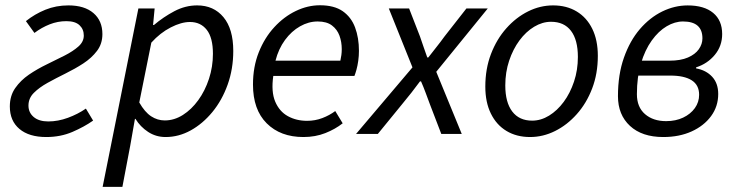

<svg xmlns="http://www.w3.org/2000/svg" viewBox="-20 -519 2847 744"><path d="M159.4 12Q92.4 12 55.3 -19.4Q18.1 -50.7 18.1 -106.5Q18.1 -147.8 39 -177.7Q59.9 -207.7 92.2 -229.8Q124.6 -251.9 161.4 -269.6Q198.2 -287.4 230.5 -303.8Q262.9 -320.3 283.8 -338.8Q304.7 -357.3 304.7 -381.2Q304.7 -405.8 288 -421.4Q271.3 -437 237.3 -437Q203.9 -437 172.8 -424.8Q141.6 -412.6 113.4 -391.4L80.4 -437.2Q114.5 -464.5 155.8 -481.3Q197.2 -498.1 245.2 -498.1Q307.4 -498.1 342.1 -468.3Q376.8 -438.6 376.8 -386.8Q376.8 -349.4 355.9 -321.8Q335 -294.2 302.7 -273.1Q270.3 -252.1 233.5 -234Q196.8 -215.9 164.4 -198Q132.1 -180.1 111.2 -159.2Q90.3 -138.3 90.3 -110Q90.3 -82.8 110.6 -65.6Q131 -48.4 167.2 -48.4Q204.8 -48.4 243.4 -62.6Q281.9 -76.8 312.8 -98.2L340.8 -51.7Q306.4 -27.5 260.4 -7.7Q214.4 12 159.4 12Z M377.7 205.1 516.2 -486.1H579.2L573.1 -422H576.4Q613.2 -453.2 655.8 -475.7Q698.4 -498.1 743.9 -498.1Q808 -498.1 845.9 -452.5Q883.9 -406.9 883.9 -321.7Q883.9 -251.9 862.2 -191.2Q840.5 -130.5 803 -84.9Q765.5 -39.4 719 -13.7Q672.4 12 621.7 12Q584.2 12 553.9 -7.9Q523.7 -27.7 504.9 -58.4H502.9L484.6 45.7L454.3 205.1ZM618.5 -52.3Q655 -52.3 688.6 -73.5Q722.2 -94.8 748.3 -130.9Q774.4 -166.9 789.8 -213.6Q805.1 -260.3 805.1 -310.5Q805.1 -372.9 781.2 -403.4Q757.3 -433.8 716.1 -433.8Q682.6 -433.8 641.7 -412.8Q600.8 -391.9 566.4 -353.8L519.7 -121.9Q541 -84.5 565.6 -68.4Q590.2 -52.3 618.5 -52.3Z M1155.6 12Q1066.8 12 1013.5 -41.1Q960.3 -94.1 960.3 -191.4Q960.3 -260 982.8 -316.5Q1005.3 -373 1043 -413.8Q1080.6 -454.6 1126.6 -476.6Q1172.5 -498.6 1219.7 -498.6Q1275 -498.6 1308.1 -475.6Q1341.1 -452.5 1356 -412.4Q1370.9 -372.2 1370.9 -322Q1370.9 -302.3 1368.2 -283.2Q1365.5 -264.1 1361.3 -248.9Q1357 -233.6 1353.4 -224.8H1039Q1030.2 -163.8 1046.4 -125.3Q1062.7 -86.8 1095.6 -68.8Q1128.4 -50.8 1169.9 -50.8Q1201.1 -50.8 1229.1 -61.5Q1257 -72.1 1279.1 -88.7L1307.9 -41.2Q1279 -18.4 1240.5 -3.2Q1202 12 1155.6 12ZM1047.5 -283.9H1298.9Q1301.3 -294.7 1302.8 -305.5Q1304.3 -316.3 1304.3 -328.6Q1304.3 -356.5 1295.5 -380.7Q1286.6 -405 1266.3 -420.4Q1246 -435.8 1211 -435.8Q1175.8 -435.8 1142.7 -417Q1109.6 -398.3 1084.4 -364.1Q1059.3 -329.9 1047.5 -283.9Z M1359.7 0 1578.3 -257.9 1486.7 -486.1H1565.3L1607.4 -377.8Q1614.9 -356.1 1621.5 -336.7Q1628.2 -317.3 1635.7 -296.3H1639.7Q1655.1 -316.7 1671.3 -336.7Q1687.4 -356.8 1702.5 -377.8L1787.3 -486.1H1870L1670.5 -240.8L1769.3 0H1690L1646.3 -113.9Q1638 -136.2 1629.5 -159.1Q1621 -182.1 1611.5 -203.7H1607.5Q1591.7 -182.1 1574.6 -160.3Q1557.4 -138.4 1538.1 -115.2L1444.1 0Z M2034.1 12Q1981.7 12 1942.7 -11.5Q1903.7 -34.9 1882.2 -78.8Q1860.6 -122.6 1860.6 -183.4Q1860.6 -252.6 1882.6 -309.9Q1904.6 -367.3 1942.1 -409.4Q1979.6 -451.6 2026.3 -474.8Q2073 -498.1 2123.2 -498.1Q2175.6 -498.1 2214.6 -474.6Q2253.6 -451.2 2275.1 -407.3Q2296.6 -363.5 2296.6 -302.7Q2296.6 -233.5 2274.6 -176.2Q2252.7 -118.8 2215.1 -76.7Q2177.6 -34.5 2130.9 -11.3Q2084.2 12 2034.1 12ZM2042 -51.5Q2076 -51.5 2107.6 -70.9Q2139.3 -90.3 2164.3 -124.1Q2189.4 -158 2204.3 -202.7Q2219.3 -247.5 2219.3 -298.2Q2219.3 -364.6 2192.5 -399.6Q2165.8 -434.6 2115.3 -434.6Q2081.9 -434.6 2049.9 -415.4Q2018 -396.2 1992.9 -362.3Q1967.9 -328.5 1952.9 -283.7Q1938 -239 1938 -187.9Q1938 -122.4 1964.9 -87Q1991.9 -51.5 2042 -51.5Z M2550.1 12Q2467.8 12 2421.2 -31.1Q2374.6 -74.3 2374.6 -146.1Q2374.6 -230.3 2397.8 -295.8Q2420.9 -361.3 2459.5 -406.2Q2498.2 -451.1 2546.3 -474.6Q2594.4 -498 2644.7 -498Q2708.6 -498 2743.5 -469Q2778.4 -440.1 2778.4 -387.1Q2778.4 -340.7 2749.8 -306.3Q2721.3 -272 2677.4 -258V-254Q2716.1 -247 2739.6 -221.6Q2763.1 -196.2 2763.1 -154.9Q2763.1 -106.8 2735.5 -69.1Q2707.8 -31.4 2660 -9.7Q2612.2 12 2550.1 12ZM2561.3 -49.6Q2598.5 -49.6 2627.2 -63.3Q2656 -77 2672.6 -100.1Q2689.1 -123.3 2689.1 -151.7Q2689.1 -189.5 2660.4 -207.8Q2631.7 -226.1 2577.7 -226.1H2433.2L2443.7 -283.9H2574.3Q2617.6 -283.9 2645.8 -296.2Q2673.9 -308.4 2687.9 -328.2Q2701.9 -348.1 2701.9 -370.3Q2701.9 -435.8 2626.8 -435.8Q2594.8 -435.8 2563.3 -417.1Q2531.7 -398.5 2505.5 -362Q2479.2 -325.4 2463.6 -273Q2448 -220.5 2448 -154Q2448 -104 2479.4 -76.8Q2510.8 -49.6 2561.3 -49.6Z"/></svg>

Font: Source Sans Variable
Style: Italic
Weight: 200
Italic angle: -11°
Designer: Paul D. Hunt
Foundry: Adobe Systems Incorporated
Version: Version 3.006;hotconv 1.0.111;makeotfexe 2.5.65597